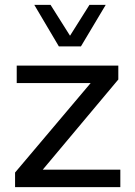

<svg xmlns="http://www.w3.org/2000/svg" viewBox="-20 -770 557 790"><path d="M121.1 -750H188L268.1 -623L348.1 -750H415L313 -579.1H222.2ZM42 -60.1 353 -428.2H48.8V-500H466.8V-442.9L155.8 -71.8H475.1V0H42Z"/></svg>

Font: Oakes Grotesk
Style: Regular
Weight: 400
Designer: Samuel Oakes
Foundry: Samuel Oakes
Version: Version 1.0 | wf-rip DC20170320